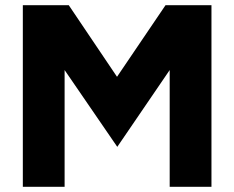

<svg xmlns="http://www.w3.org/2000/svg" viewBox="-20 -720 903 740"><path d="M68 0V-700H245L431 -424L618 -700H795V0H634V-450L432 -154L229 -450V0Z"/></svg>

Font: Figtree Light ExtraBold
Style: Regular
Weight: 800
Version: Version 2.001;gftools[0.9.30]